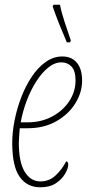

<svg xmlns="http://www.w3.org/2000/svg" viewBox="-20 -786 388 816"><path d="M151 10Q95 10 63.5 -34.5Q32 -79 32 -179Q32 -224 42 -274.5Q52 -325 70.5 -373Q89 -421 115 -460Q141 -499 174 -522.5Q207 -546 245 -546Q285 -546 307 -519Q329 -492 329 -444Q329 -393 300 -346.5Q271 -300 219 -270.5Q167 -241 98 -241H64Q63 -228 61.5 -209Q60 -190 60 -179Q60 -97 85 -56Q110 -15 152 -15Q190 -15 217.5 -41.5Q245 -68 261 -100Q270 -100 270 -86Q270 -71 257 -48Q244 -25 218 -7.5Q192 10 151 10ZM96 -266Q155 -266 201 -290.5Q247 -315 274 -355.5Q301 -396 301 -444Q301 -485 284 -503Q267 -521 241 -521Q212 -521 184.5 -498.5Q157 -476 133.5 -439Q110 -402 93 -356.5Q76 -311 68 -266ZM264 -606Q245 -650 231.5 -684Q218 -718 204 -758L207 -766H235Q240 -738 253.5 -696Q267 -654 281 -614L278 -606Z"/></svg>

Font: Noto Serif ExtraCondensed Thin
Style: Italic
Weight: 100
Width: 2
Italic angle: -12°
Designer: Monotype Design Team
Foundry: Monotype Imaging Inc.
Version: Version 2.013